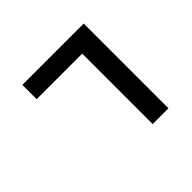

<svg xmlns="http://www.w3.org/2000/svg" viewBox="-184 -1054 1368 1368"><g transform="rotate(-45 500.0 -370.0)"><path d="M185 -653V-797H803V57H644V-653Z"/></g></svg>

Font: Noto Sans SC Thin Black
Style: Regular
Weight: 900
Version: Version 2.004-H2;hotconv 1.0.118;makeotfexe 2.5.65603